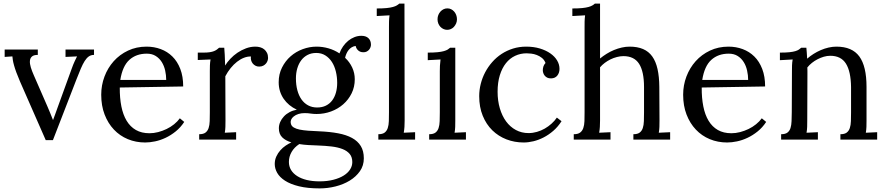

<svg xmlns="http://www.w3.org/2000/svg" viewBox="-20 -775 4920 1066"><path d="M273.9 2.9H233.9L90.8 -323.2Q78.6 -351.6 70.6 -373.5Q62.5 -395.5 57.9 -412.4Q53.2 -429.2 51.3 -441.2Q49.3 -453.1 48.8 -461.9L5.9 -459V-500H189.9V-470.2Q167 -470.2 157 -460.9Q147 -451.7 146 -436.3Q145 -420.9 151.1 -400.9Q157.2 -380.9 167 -358.9L243.7 -183.1Q251.5 -166 258.8 -147.2Q266.1 -128.4 273.9 -109.4H274.9Q280.3 -124 286.4 -140.6Q292.5 -157.2 298.3 -173.8L377.9 -393.1Q386.2 -417 394.8 -435.1Q403.3 -453.1 407.7 -461.9L343.8 -459V-500H502V-470.2Q485.4 -470.2 473.1 -461.7Q460.9 -453.1 450.2 -436.3Q439.5 -419.4 428.7 -394Q418 -368.7 404.8 -335Z M794.9 -477.1Q736.3 -477.1 698.2 -442.6Q660.2 -408.2 647.9 -331.1H902.8Q902.8 -357.4 897 -383.5Q891.1 -409.7 878.2 -430.4Q865.2 -451.2 844.7 -464.1Q824.2 -477.1 794.9 -477.1ZM997.1 -294.9 645 -289.1Q644.5 -231.4 653.8 -184.6Q663.1 -137.7 683.1 -104.5Q703.1 -71.3 734.6 -53.2Q766.1 -35.2 810.1 -35.2Q833.5 -35.2 857.9 -41.5Q882.3 -47.9 905 -58.8Q927.7 -69.8 946.8 -85.2Q965.8 -100.6 978.5 -118.2L1002.9 -98.1Q982.4 -66.9 955.3 -45.2Q928.2 -23.4 899.2 -9.8Q870.1 3.9 840.8 10Q811.5 16.1 786.1 16.1Q734.4 16.1 689.7 -2.4Q645 -21 612.3 -55.7Q579.6 -90.3 560.8 -139.2Q542 -188 542 -249Q542 -301.8 560.1 -349.9Q578.1 -397.9 611.3 -435.1Q644.5 -472.2 690.9 -494.1Q737.3 -516.1 793.9 -516.1Q835.4 -516.1 872.3 -502.4Q909.2 -488.8 937 -461.4Q964.8 -434.1 981 -392.3Q997.1 -350.6 997.1 -294.9Z M1373 -461.4Q1354 -461.9 1334.5 -454.3Q1314.9 -446.8 1296.1 -432.1Q1277.3 -417.5 1260.7 -397Q1244.1 -376.5 1231 -351.6L1231.9 -106Q1231.9 -85.9 1231.4 -70.6Q1231 -55.2 1228 -38.1L1291 -41V0H1085.9V-29.8Q1108.9 -29.8 1120.8 -38.8Q1132.8 -47.9 1138.2 -64Q1143.6 -80.1 1144.3 -102.5Q1145 -125 1145 -151.9V-380.4Q1145 -396 1145.5 -411.9Q1146 -427.7 1148.9 -444.8L1078.1 -441.9V-482.9H1108.9Q1130.4 -482.9 1144.5 -485.1Q1158.7 -487.3 1168.2 -491.2Q1177.7 -495.1 1184.1 -499.8Q1190.4 -504.4 1196.3 -509.8H1225.1Q1226.6 -494.1 1227.8 -470.9Q1229 -447.8 1230 -411.1Q1241.2 -429.7 1258.8 -448.5Q1276.4 -467.3 1298.3 -482.2Q1320.3 -497.1 1345.7 -506.6Q1371.1 -516.1 1397.9 -516.1Q1411.6 -516.1 1424.6 -512.5Q1437.5 -508.8 1447 -501Q1456.5 -493.2 1462.4 -481.4Q1468.3 -469.7 1468.3 -453.1Q1468.3 -446.3 1465.6 -438Q1462.9 -429.7 1456.8 -422.4Q1450.7 -415 1441.4 -410.2Q1432.1 -405.3 1418.5 -405.3Q1407.2 -405.3 1398.2 -410.2Q1389.2 -415 1383.1 -422.6Q1377 -430.2 1374.3 -440.2Q1371.6 -450.2 1373 -461.4Z M1744.6 32.7Q1716.8 31.7 1690.9 30.3Q1665 28.8 1641.6 24.9Q1613.8 43 1598.9 68.8Q1584 94.7 1584 124Q1584 148.9 1595.9 168.7Q1607.9 188.5 1630.1 202.6Q1652.3 216.8 1683.8 224.4Q1715.3 231.9 1753.9 231.9Q1796.9 231.9 1830.8 223.1Q1864.7 214.4 1888.2 199.7Q1911.6 185.1 1923.8 165.8Q1936 146.5 1936 125Q1936 97.2 1921.6 79.8Q1907.2 62.5 1881.6 52.5Q1856 42.5 1821 38.3Q1786.1 34.2 1744.6 32.7ZM1735.8 -481Q1709 -481 1688 -470.2Q1667 -459.5 1652.6 -440.4Q1638.2 -421.4 1630.6 -395.5Q1623 -369.6 1623 -339.8Q1623 -303.7 1630.9 -274.2Q1638.7 -244.6 1653.8 -223.1Q1668.9 -201.7 1690.9 -189.9Q1712.9 -178.2 1740.7 -178.2Q1768.6 -178.2 1789.3 -188.5Q1810.1 -198.7 1824 -217Q1837.9 -235.4 1845 -260.5Q1852.1 -285.6 1852.1 -314.9Q1852.1 -347.7 1844.7 -377.9Q1837.4 -408.2 1822.8 -430.9Q1808.1 -453.6 1786.4 -467.3Q1764.6 -481 1735.8 -481ZM1954.6 -520Q1941.9 -518.1 1932.1 -512Q1922.4 -505.9 1915 -496.6Q1907.7 -487.3 1903.1 -476.3Q1898.4 -465.3 1896 -454.1Q1920.9 -431.2 1935.3 -400.4Q1949.7 -369.6 1949.7 -335Q1949.7 -292.5 1932.4 -257.1Q1915 -221.7 1885.7 -196Q1856.4 -170.4 1818.1 -156.2Q1779.8 -142.1 1737.8 -142.1Q1719.2 -142.1 1704.8 -144.5Q1690.4 -147 1670.9 -147Q1652.3 -147 1637 -142.1Q1621.6 -137.2 1611.1 -128.7Q1600.6 -120.1 1597.2 -112.1Q1593.8 -104 1593.8 -98.1Q1593.8 -92.3 1595.7 -85.9Q1599.1 -74.2 1611.6 -66.9Q1624 -59.6 1644 -55.4Q1664.1 -51.3 1691.7 -49.3Q1719.2 -47.4 1753.9 -45.9Q1811.5 -43.5 1857.2 -34.9Q1902.8 -26.4 1934.6 -9Q1966.3 8.3 1983.2 35.9Q2000 63.5 2000 104Q2000 144.5 1978.3 175.5Q1956.5 206.5 1921.6 227.8Q1886.7 249 1843 260Q1799.3 271 1754.9 271Q1687.5 271 1639.9 259.3Q1592.3 247.6 1562.5 228.3Q1532.7 209 1519 184.8Q1505.4 160.6 1505.4 135.7Q1505.4 112.8 1514.2 93.8Q1522.9 74.7 1536.4 59.6Q1549.8 44.4 1566.2 33.4Q1582.5 22.5 1597.7 15.6Q1565.4 5.9 1546.9 -12.5Q1528.3 -30.8 1528.3 -63Q1528.3 -80.6 1535.6 -97.4Q1543 -114.3 1556.2 -128.4Q1569.3 -142.6 1587.6 -152.3Q1606 -162.1 1627.9 -166Q1605 -176.8 1586.4 -192.1Q1567.9 -207.5 1554.7 -226.8Q1541.5 -246.1 1534.4 -269Q1527.3 -292 1527.3 -318.4Q1527.3 -363.3 1545.7 -399.9Q1564 -436.5 1593.5 -462.4Q1623 -488.3 1660.9 -502.2Q1698.7 -516.1 1737.8 -516.1Q1771.5 -516.1 1804.2 -506.6Q1836.9 -497.1 1864.7 -478.5Q1872.1 -499.5 1884.8 -517.6Q1897.5 -535.6 1913.3 -548.6Q1929.2 -561.5 1947.8 -568.8Q1966.3 -576.2 1986.3 -576.2Q2011.7 -576.2 2025.6 -563Q2039.6 -549.8 2039.6 -526.4Q2039.6 -520.5 2037.1 -513.2Q2034.7 -505.9 2029.5 -499.5Q2024.4 -493.2 2016.1 -488.8Q2007.8 -484.4 1996.1 -484.9Q1979 -485.4 1968.3 -495.4Q1957.5 -505.4 1954.6 -520Z M2139.6 -625Q2139.6 -640.6 2139.9 -655.3Q2140.1 -669.9 2142.6 -689.9L2071.8 -686V-728Q2104.5 -728 2126.2 -730.2Q2147.9 -732.4 2161.6 -736.3Q2175.3 -740.2 2183.1 -744.9Q2190.9 -749.5 2196.8 -754.9H2225.6L2226.6 -106Q2226.6 -85.9 2225.6 -70.6Q2224.6 -55.2 2221.7 -38.1L2284.7 -41V0H2080.6V-29.8Q2103.5 -29.8 2115.5 -38.8Q2127.4 -47.9 2132.8 -64Q2138.2 -80.1 2138.9 -102.5Q2139.6 -125 2139.6 -151.9Z M2421.9 -379.9Q2421.9 -395.5 2422.6 -410.2Q2423.3 -424.8 2425.8 -444.8L2355 -440.9V-482.9Q2387.7 -482.9 2409.2 -485.1Q2430.7 -487.3 2444.3 -491.2Q2458 -495.1 2465.6 -499.8Q2473.1 -504.4 2479 -509.8H2507.8V-106Q2507.8 -85.9 2507.3 -70.6Q2506.8 -55.2 2503.9 -38.1L2566.9 -41V0H2362.8V-29.8Q2385.7 -29.8 2397.7 -38.8Q2409.7 -47.9 2415 -64Q2420.4 -80.1 2421.1 -102.5Q2421.9 -125 2421.9 -151.9ZM2517.1 -668Q2517.1 -655.8 2512.5 -645Q2507.8 -634.3 2500.5 -626.2Q2493.2 -618.2 2483.4 -613.8Q2473.6 -609.4 2462.9 -609.4Q2452.1 -609.4 2442.4 -613.8Q2432.6 -618.2 2425 -626.2Q2417.5 -634.3 2413.3 -645Q2409.2 -655.8 2409.2 -668Q2409.2 -680.7 2413.6 -691.7Q2418 -702.6 2425.5 -710.9Q2433.1 -719.2 2442.9 -723.9Q2452.6 -728.5 2463.9 -728.5Q2475.1 -728.5 2484.6 -723.9Q2494.1 -719.2 2501.5 -710.9Q2508.8 -702.6 2512.9 -691.7Q2517.1 -680.7 2517.1 -668Z M3008.8 -425.3Q3002 -442.9 2988.8 -453.4Q2975.6 -463.9 2960.2 -469.7Q2944.8 -475.6 2929.4 -477.3Q2914.1 -479 2903.8 -479Q2869.6 -479 2840.1 -465.1Q2810.5 -451.2 2789.1 -424.3Q2767.6 -397.5 2755.1 -357.4Q2742.7 -317.4 2742.7 -265.6Q2742.7 -215.8 2755.1 -173.6Q2767.6 -131.3 2790 -100.8Q2812.5 -70.3 2844.2 -53.2Q2876 -36.1 2914.6 -36.1Q2938 -36.1 2960.9 -42.7Q2983.9 -49.3 3004.4 -61Q3024.9 -72.8 3042.2 -88.4Q3059.6 -104 3071.8 -122.1L3097.7 -102.1Q3077.6 -70.8 3052 -48.6Q3026.4 -26.4 2998.3 -12Q2970.2 2.4 2941.7 9.3Q2913.1 16.1 2887.7 16.1Q2836.9 16.1 2792 -1.2Q2747.1 -18.6 2713.4 -51.5Q2679.7 -84.5 2660.2 -132.3Q2640.6 -180.2 2640.6 -241.2Q2640.6 -275.9 2649.2 -309.6Q2657.7 -343.3 2673.8 -373.8Q2689.9 -404.3 2712.9 -430.4Q2735.8 -456.5 2764.9 -475.6Q2793.9 -494.6 2828.4 -505.4Q2862.8 -516.1 2901.4 -516.1Q2942.9 -516.1 2977.1 -505.9Q3011.2 -495.6 3035.6 -478.5Q3060.1 -461.4 3073.2 -439.2Q3086.4 -417 3086.4 -392.6Q3086.4 -371.1 3074.5 -355.7Q3062.5 -340.3 3040 -339.8Q3026.9 -339.4 3018.1 -344Q3009.3 -348.6 3003.9 -355.5Q2998.5 -362.3 2996.1 -370.4Q2993.7 -378.4 2993.7 -384.8Q2993.7 -394.5 2996.8 -405.3Q3000 -416 3008.8 -425.3Z M3225.6 -625Q3225.6 -640.6 3225.8 -655.3Q3226.1 -669.9 3228.5 -689.9L3157.7 -686V-728Q3190.4 -728 3212.2 -730.2Q3233.9 -732.4 3247.6 -736.3Q3261.2 -740.2 3269 -744.9Q3276.9 -749.5 3282.7 -754.9H3311.5V-450.2Q3328.1 -463.9 3347.7 -476.1Q3367.2 -488.3 3388.4 -497.1Q3409.7 -505.9 3431.9 -511Q3454.1 -516.1 3475.6 -516.1Q3519 -516.1 3550.3 -502.7Q3581.5 -489.3 3601.3 -461.7Q3621.1 -434.1 3630.6 -391.8Q3640.1 -349.6 3640.6 -292.5L3641.6 -106Q3641.6 -85.9 3641.1 -70.6Q3640.6 -55.2 3637.7 -38.1L3700.7 -41V0H3496.6V-29.8Q3519.5 -29.8 3531.5 -38.8Q3543.5 -47.9 3548.8 -64Q3554.2 -80.1 3554.9 -102.5Q3555.7 -125 3555.7 -151.9V-291.5Q3555.7 -377.9 3528.3 -420.7Q3501 -463.4 3441.4 -463.4Q3424.3 -463.4 3405.3 -458.5Q3386.2 -453.6 3369.4 -445.3Q3352.5 -437 3337.6 -425.8Q3322.8 -414.6 3311.5 -401.4V-106Q3311.5 -85.9 3310.5 -70.6Q3309.6 -55.2 3306.6 -38.1L3369.6 -41V0H3165.5V-29.8Q3188.5 -29.8 3200.7 -38.8Q3212.9 -47.9 3218.5 -64Q3224.1 -80.1 3224.9 -102.5Q3225.6 -125 3225.6 -151.9Z M4025.9 -477.1Q3967.3 -477.1 3929.2 -442.6Q3891.1 -408.2 3878.9 -331.1H4133.8Q4133.8 -357.4 4127.9 -383.5Q4122.1 -409.7 4109.1 -430.4Q4096.2 -451.2 4075.7 -464.1Q4055.2 -477.1 4025.9 -477.1ZM4228 -294.9 3876 -289.1Q3875.5 -231.4 3884.8 -184.6Q3894 -137.7 3914.1 -104.5Q3934.1 -71.3 3965.6 -53.2Q3997.1 -35.2 4041 -35.2Q4064.5 -35.2 4088.9 -41.5Q4113.3 -47.9 4136 -58.8Q4158.7 -69.8 4177.7 -85.2Q4196.8 -100.6 4209.5 -118.2L4233.9 -98.1Q4213.4 -66.9 4186.3 -45.2Q4159.2 -23.4 4130.1 -9.8Q4101.1 3.9 4071.8 10Q4042.5 16.1 4017.1 16.1Q3965.3 16.1 3920.7 -2.4Q3876 -21 3843.3 -55.7Q3810.5 -90.3 3791.7 -139.2Q3772.9 -188 3772.9 -249Q3772.9 -301.8 3791 -349.9Q3809.1 -397.9 3842.3 -435.1Q3875.5 -472.2 3921.9 -494.1Q3968.3 -516.1 4024.9 -516.1Q4066.4 -516.1 4103.3 -502.4Q4140.1 -488.8 4168 -461.4Q4195.8 -434.1 4211.9 -392.3Q4228 -350.6 4228 -294.9Z M4377 -379.9Q4377 -395.5 4377.4 -411.6Q4377.9 -427.7 4380.9 -444.8L4310.1 -440.9V-482.9Q4342.8 -482.9 4363.3 -485.1Q4383.8 -487.3 4396.2 -491.2Q4408.7 -495.1 4415.5 -499.8Q4422.4 -504.4 4428.2 -509.8H4457Q4458 -498.5 4459.2 -484.1Q4460.4 -469.7 4461.4 -449.2Q4477.5 -463.4 4496.8 -475.6Q4516.1 -487.8 4537.1 -496.8Q4558.1 -505.9 4580.3 -511Q4602.5 -516.1 4624 -516.1Q4710.9 -516.1 4751 -461.7Q4791 -407.2 4791 -292.5V-106Q4791 -85.9 4790.5 -70.6Q4790 -55.2 4787.1 -38.1L4850.1 -41V0H4646V-29.8Q4668.9 -29.8 4680.9 -38.8Q4692.9 -47.9 4698.2 -64Q4703.6 -80.1 4704.3 -102.5Q4705.1 -125 4705.1 -151.9V-291.5Q4704.1 -377.9 4676.8 -421.6Q4649.4 -465.3 4589.8 -465.3Q4571.8 -465.3 4553.7 -460Q4535.6 -454.6 4519 -446Q4502.4 -437.5 4487.8 -425.8Q4473.1 -414.1 4462.4 -400.4Q4462.9 -391.6 4462.9 -381.6Q4462.9 -371.6 4462.9 -361.3L4461.9 -106Q4461.9 -85.9 4461.4 -70.6Q4460.9 -55.2 4458 -38.1L4521 -41V0H4316.9V-29.8Q4339.8 -29.8 4351.8 -38.8Q4363.8 -47.9 4368.9 -64Q4374 -80.1 4374.8 -102.5Q4375.5 -125 4376 -151.9Z"/></svg>

Font: Lora
Style: Regular
Weight: 400
Designer: Olga Karpushina, Alexei Vanyashin
Foundry: Cyreal (www.cyreal.org, a@cyreal.org)
Version: Version 1.014